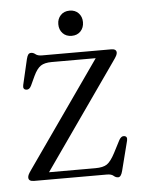

<svg xmlns="http://www.w3.org/2000/svg" viewBox="-48 -641 515 694"><g transform="rotate(-5 210.0 -294.0)"><path d="M371.5 -406 105.5 -26.5H274Q302 -26.5 316 -36Q330 -45.5 345.5 -75L369 -120.5Q377 -134.5 387 -133Q400 -131.5 396.5 -116L369 -8Q363.5 13.5 353 13.5Q344.5 13.5 337 6.8Q329.5 0 313 0H49Q29 0 29 -14Q29 -19 31.8 -24.8Q34.5 -30.5 42 -41L309.5 -422.5H150Q124 -422.5 110 -413.2Q96 -404 83.5 -377.5L68 -344Q61 -329.5 50 -331Q36.5 -332.5 40 -348.5L61.5 -441Q64.5 -453 68.2 -457.5Q72 -462 78.5 -462Q86.5 -462 94 -455.8Q101.5 -449.5 117 -449.5H368Q387 -449.5 387 -436Q387 -431.5 383.8 -425Q380.5 -418.5 371.5 -406ZM230.5 -510.5Q210 -510.5 197.8 -523.5Q185.5 -536.5 185.5 -556.5Q185.5 -576 197.8 -589Q210 -602 230.5 -602Q250.5 -602 262.8 -589Q275 -576 275 -556.5Q275 -536.5 262.8 -523.5Q250.5 -510.5 230.5 -510.5Z"/></g></svg>

Font: Fraunces 72pt Soft Light
Style: Regular
Weight: 300
Version: Version 1.000;[b76b70a41]